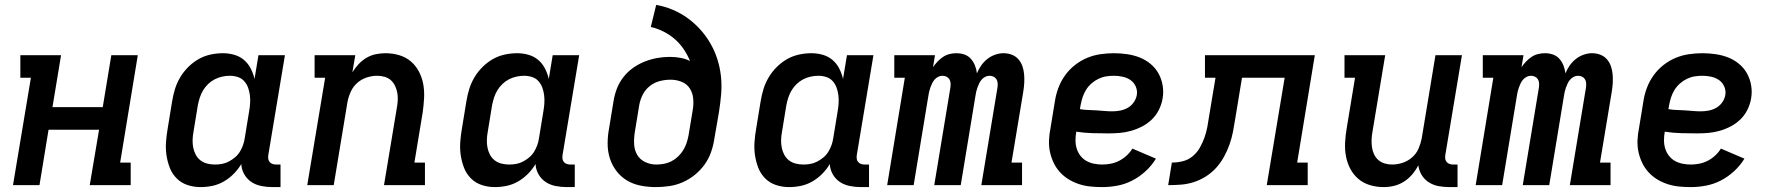

<svg xmlns="http://www.w3.org/2000/svg" viewBox="-20 -755 7240 783"><path d="M33 0 106 -438H63V-530H229L194 -318H399L434 -530H542L470 -92H513V0H346L384 -226H178L141 0Z M798 8Q770 8 744.5 -0.5Q719 -9 700.5 -27.5Q682 -46 672.5 -70.5Q663 -95 659 -121.5Q655 -148 657 -176Q659 -204 664 -232L682 -342Q686 -367 693.5 -391.5Q701 -416 714.5 -439Q728 -462 747.5 -481.5Q767 -501 790 -514Q813 -527 838.5 -532.5Q864 -538 889 -538Q913 -538 935.5 -531.5Q958 -525 975 -510.5Q992 -496 1002.5 -475.5Q1013 -455 1018 -433L1034 -530H1142L1074 -122Q1073 -114 1074 -107Q1075 -100 1079.5 -94.5Q1084 -89 1091 -86.5Q1098 -84 1106 -84H1124V8H1091Q1068 8 1045.5 3.5Q1023 -1 1005 -13Q987 -25 976 -44.5Q965 -64 964 -86Q951 -64 932.5 -45.5Q914 -27 892 -14.5Q870 -2 846 3Q822 8 798 8ZM856 -84Q871 -84 885 -86.5Q899 -89 912.5 -96Q926 -103 938 -113Q950 -123 958 -136Q966 -149 971 -163Q976 -177 978 -191L996 -301Q999 -318 1000 -334.5Q1001 -351 999 -367Q997 -383 991.5 -398Q986 -413 975.5 -424.5Q965 -436 949.5 -441Q934 -446 917 -446Q902 -446 886 -442.5Q870 -439 855.5 -431.5Q841 -424 829 -412.5Q817 -401 808.5 -387Q800 -373 795 -357.5Q790 -342 787 -327L769 -217Q766 -201 765.5 -184.5Q765 -168 768 -153Q771 -138 778 -124.5Q785 -111 797 -101.5Q809 -92 824.5 -88Q840 -84 856 -84Q856 -84 856 -84Q856 -84 856 -84Z M1233 0 1306 -438H1263V-530H1429L1417 -460Q1428 -478 1442.5 -493.5Q1457 -509 1475 -519.5Q1493 -530 1513 -534Q1533 -538 1552 -538Q1581 -538 1608 -530Q1635 -522 1655.5 -504.5Q1676 -487 1688.5 -463Q1701 -439 1706 -412Q1711 -385 1709.5 -356Q1708 -327 1704 -298L1670 -92H1713V0H1546L1598 -313Q1601 -329 1602 -344.5Q1603 -360 1600.5 -375Q1598 -390 1591.5 -404Q1585 -418 1574.5 -427.5Q1564 -437 1549 -441.5Q1534 -446 1518 -446Q1497 -446 1475.5 -439Q1454 -432 1437 -417Q1420 -402 1410.5 -381Q1401 -360 1397 -339L1341 0Z M1998 8Q1970 8 1944.5 -0.5Q1919 -9 1900.5 -27.5Q1882 -46 1872.5 -70.5Q1863 -95 1859 -121.5Q1855 -148 1857 -176Q1859 -204 1864 -232L1882 -342Q1886 -367 1893.5 -391.5Q1901 -416 1914.5 -439Q1928 -462 1947.5 -481.5Q1967 -501 1990 -514Q2013 -527 2038.5 -532.5Q2064 -538 2089 -538Q2113 -538 2135.5 -531.5Q2158 -525 2175 -510.5Q2192 -496 2202.5 -475.5Q2213 -455 2218 -433L2234 -530H2342L2274 -122Q2273 -114 2274 -107Q2275 -100 2279.5 -94.5Q2284 -89 2291 -86.5Q2298 -84 2306 -84H2324V8H2291Q2268 8 2245.5 3.5Q2223 -1 2205 -13Q2187 -25 2176 -44.5Q2165 -64 2164 -86Q2151 -64 2132.5 -45.5Q2114 -27 2092 -14.5Q2070 -2 2046 3Q2022 8 1998 8ZM2056 -84Q2071 -84 2085 -86.5Q2099 -89 2112.5 -96Q2126 -103 2138 -113Q2150 -123 2158 -136Q2166 -149 2171 -163Q2176 -177 2178 -191L2196 -301Q2199 -318 2200 -334.5Q2201 -351 2199 -367Q2197 -383 2191.5 -398Q2186 -413 2175.5 -424.5Q2165 -436 2149.5 -441Q2134 -446 2117 -446Q2102 -446 2086 -442.5Q2070 -439 2055.5 -431.5Q2041 -424 2029 -412.5Q2017 -401 2008.5 -387Q2000 -373 1995 -357.5Q1990 -342 1987 -327L1969 -217Q1966 -201 1965.5 -184.5Q1965 -168 1968 -153Q1971 -138 1978 -124.5Q1985 -111 1997 -101.5Q2009 -92 2024.5 -88Q2040 -84 2056 -84Q2056 -84 2056 -84Q2056 -84 2056 -84Z M2654 8Q2623 8 2592.5 2Q2562 -4 2537 -19Q2512 -34 2494 -57.5Q2476 -81 2467 -109.5Q2458 -138 2458 -169.5Q2458 -201 2464 -232L2482 -342Q2486 -368 2495.5 -393Q2505 -418 2522 -440Q2539 -462 2561.5 -478Q2584 -494 2609.5 -504Q2635 -514 2660.5 -518.5Q2686 -523 2712 -523Q2734 -523 2755.5 -519Q2777 -515 2794 -506Q2784 -531 2768.5 -554Q2753 -577 2732.5 -595Q2712 -613 2686.5 -626Q2661 -639 2634 -645L2656 -735Q2691 -729 2724 -715Q2757 -701 2785 -680.5Q2813 -660 2836 -634.5Q2859 -609 2876.5 -579Q2894 -549 2905 -515Q2916 -481 2920 -445Q2924 -409 2921 -372Q2918 -335 2912 -298L2893 -188Q2889 -161 2879.5 -134Q2870 -107 2853 -83.5Q2836 -60 2813 -41.5Q2790 -23 2763.5 -11.5Q2737 0 2709 4Q2681 8 2654 8ZM2656 -84Q2672 -84 2688 -87Q2704 -90 2718.5 -97.5Q2733 -105 2745.5 -117Q2758 -129 2766.5 -143Q2775 -157 2780 -172Q2785 -187 2788 -203L2805 -306Q2809 -329 2807 -352.5Q2805 -376 2793 -394.5Q2781 -413 2759.5 -421.5Q2738 -430 2715 -430Q2693 -430 2671 -424.5Q2649 -419 2630.5 -404.5Q2612 -390 2601.5 -369.5Q2591 -349 2587 -327L2569 -217Q2565 -193 2566 -168.5Q2567 -144 2578 -124.5Q2589 -105 2610.5 -94.5Q2632 -84 2656 -84Q2656 -84 2656 -84Q2656 -84 2656 -84Z M3198 8Q3170 8 3144.5 -0.5Q3119 -9 3100.5 -27.5Q3082 -46 3072.5 -70.5Q3063 -95 3059 -121.5Q3055 -148 3057 -176Q3059 -204 3064 -232L3082 -342Q3086 -367 3093.5 -391.5Q3101 -416 3114.5 -439Q3128 -462 3147.5 -481.5Q3167 -501 3190 -514Q3213 -527 3238.5 -532.5Q3264 -538 3289 -538Q3313 -538 3335.5 -531.5Q3358 -525 3375 -510.5Q3392 -496 3402.5 -475.5Q3413 -455 3418 -433L3434 -530H3542L3474 -122Q3473 -114 3474 -107Q3475 -100 3479.5 -94.5Q3484 -89 3491 -86.5Q3498 -84 3506 -84H3524V8H3491Q3468 8 3445.5 3.5Q3423 -1 3405 -13Q3387 -25 3376 -44.5Q3365 -64 3364 -86Q3351 -64 3332.5 -45.5Q3314 -27 3292 -14.5Q3270 -2 3246 3Q3222 8 3198 8ZM3256 -84Q3271 -84 3285 -86.5Q3299 -89 3312.5 -96Q3326 -103 3338 -113Q3350 -123 3358 -136Q3366 -149 3371 -163Q3376 -177 3378 -191L3396 -301Q3399 -318 3400 -334.5Q3401 -351 3399 -367Q3397 -383 3391.5 -398Q3386 -413 3375.5 -424.5Q3365 -436 3349.5 -441Q3334 -446 3317 -446Q3302 -446 3286 -442.5Q3270 -439 3255.5 -431.5Q3241 -424 3229 -412.5Q3217 -401 3208.5 -387Q3200 -373 3195 -357.5Q3190 -342 3187 -327L3169 -217Q3166 -201 3165.5 -184.5Q3165 -168 3168 -153Q3171 -138 3178 -124.5Q3185 -111 3197 -101.5Q3209 -92 3224.5 -88Q3240 -84 3256 -84Q3256 -84 3256 -84Q3256 -84 3256 -84Z M3598 0 3670 -438H3627V-530H3793L3785 -481Q3793 -493 3803.5 -504Q3814 -515 3826 -523Q3838 -531 3852 -534.5Q3866 -538 3880 -538Q3880 -538 3880 -538Q3880 -538 3880 -538Q3898 -538 3913.5 -532.5Q3929 -527 3939.5 -515Q3950 -503 3956 -488Q3962 -473 3964 -456Q3971 -473 3981.5 -488Q3992 -503 4006.5 -514.5Q4021 -526 4038.5 -532Q4056 -538 4072 -538Q4090 -538 4106 -532Q4122 -526 4133 -513.5Q4144 -501 4149.5 -485Q4155 -469 4156.5 -452Q4158 -435 4157 -417Q4156 -399 4153 -381L4105 -92H4148V0H3982L4048 -399Q4049 -408 4048.5 -416.5Q4048 -425 4043.5 -432Q4039 -439 4031.5 -442.5Q4024 -446 4015 -446Q4006 -446 3997.5 -441.5Q3989 -437 3983 -430Q3977 -423 3973 -414.5Q3969 -406 3966 -397.5Q3963 -389 3961 -380.5Q3959 -372 3958 -364L3898 0H3790L3856 -399Q3857 -408 3856.5 -416.5Q3856 -425 3851.5 -432Q3847 -439 3839.5 -442.5Q3832 -446 3823 -446Q3814 -446 3805.5 -441.5Q3797 -437 3791 -430Q3785 -423 3781 -414.5Q3777 -406 3774 -397.5Q3771 -389 3769 -380.5Q3767 -372 3766 -364L3706 0Z M4475 8Q4450 8 4426 5.5Q4402 3 4379.5 -4.5Q4357 -12 4337.5 -24Q4318 -36 4302.5 -53Q4287 -70 4277 -91Q4267 -112 4262 -135Q4257 -158 4258 -183Q4259 -208 4264 -232L4282 -342Q4286 -369 4296 -396Q4306 -423 4323 -447Q4340 -471 4363.5 -489.5Q4387 -508 4413.5 -519Q4440 -530 4468 -534Q4496 -538 4523 -538Q4550 -538 4577 -534Q4604 -530 4628 -520.5Q4652 -511 4672 -494.5Q4692 -478 4704.5 -455.5Q4717 -433 4721.5 -406Q4726 -379 4721 -352Q4717 -329 4706 -307Q4695 -285 4677.5 -268Q4660 -251 4638 -239.5Q4616 -228 4593 -221.5Q4570 -215 4547 -213Q4524 -211 4501 -211Q4468 -211 4434.5 -212Q4401 -213 4369 -218V-217Q4366 -200 4366 -182.5Q4366 -165 4371 -149Q4376 -133 4386 -120Q4396 -107 4410 -99Q4424 -91 4441 -87.5Q4458 -84 4475 -84Q4492 -84 4510 -87.5Q4528 -91 4544.5 -99.5Q4561 -108 4575 -121Q4589 -134 4598 -149L4694 -108Q4677 -80 4652 -57Q4627 -34 4598 -19Q4569 -4 4537.5 2Q4506 8 4475 8ZM4516 -301Q4532 -301 4548 -304Q4564 -307 4578.5 -315Q4593 -323 4603 -337Q4613 -351 4616 -367Q4619 -385 4612 -401.5Q4605 -418 4591 -428Q4577 -438 4559 -442Q4541 -446 4523 -446Q4507 -446 4491 -443.5Q4475 -441 4459.5 -433.5Q4444 -426 4431 -414.5Q4418 -403 4409 -388.5Q4400 -374 4395 -358.5Q4390 -343 4387 -327L4384 -310Q4400 -307 4417 -306.5Q4434 -306 4450.5 -305Q4467 -304 4483 -302.5Q4499 -301 4516 -301Z M4744 0 4759 -92Q4781 -92 4803.5 -97.5Q4826 -103 4844 -118Q4862 -133 4873.5 -153.5Q4885 -174 4892.5 -195.5Q4900 -217 4904 -239Q4908 -261 4911 -282L4937 -438H4894V-530H5342L5270 -92H5313V0H5146L5219 -438H5045L5017 -268Q5013 -242 5008 -216.5Q5003 -191 4994 -165.5Q4985 -140 4971.5 -115.5Q4958 -91 4939.5 -70.5Q4921 -50 4897 -35Q4873 -20 4847.5 -12Q4822 -4 4796 -2Q4770 0 4744 0Z M5623 8Q5594 8 5567 0Q5540 -8 5519.5 -25.5Q5499 -43 5486.5 -67Q5474 -91 5469 -118Q5464 -145 5465.5 -174Q5467 -203 5472 -232L5506 -438H5463V-530H5629L5577 -217Q5574 -201 5573.5 -185.5Q5573 -170 5575 -155Q5577 -140 5583.5 -126Q5590 -112 5601 -102.5Q5612 -93 5626.5 -88.5Q5641 -84 5657 -84Q5679 -84 5700 -91Q5721 -98 5738.5 -113Q5756 -128 5765 -149Q5774 -170 5778 -191L5834 -530H5942L5874 -122Q5873 -114 5874 -107Q5875 -100 5879.5 -94.5Q5884 -89 5891 -86.5Q5898 -84 5906 -84H5924V8H5891Q5868 8 5846.5 4Q5825 0 5807 -11.5Q5789 -23 5778 -41Q5767 -59 5764 -81Q5754 -61 5739 -43.5Q5724 -26 5705 -14Q5686 -2 5665 3Q5644 8 5623 8Z M5998 0 6070 -438H6027V-530H6193L6185 -481Q6193 -493 6203.5 -504Q6214 -515 6226 -523Q6238 -531 6252 -534.5Q6266 -538 6280 -538Q6280 -538 6280 -538Q6280 -538 6280 -538Q6298 -538 6313.5 -532.5Q6329 -527 6339.5 -515Q6350 -503 6356 -488Q6362 -473 6364 -456Q6371 -473 6381.5 -488Q6392 -503 6406.5 -514.5Q6421 -526 6438.5 -532Q6456 -538 6472 -538Q6490 -538 6506 -532Q6522 -526 6533 -513.5Q6544 -501 6549.5 -485Q6555 -469 6556.5 -452Q6558 -435 6557 -417Q6556 -399 6553 -381L6505 -92H6548V0H6382L6448 -399Q6449 -408 6448.5 -416.5Q6448 -425 6443.5 -432Q6439 -439 6431.5 -442.5Q6424 -446 6415 -446Q6406 -446 6397.5 -441.5Q6389 -437 6383 -430Q6377 -423 6373 -414.5Q6369 -406 6366 -397.5Q6363 -389 6361 -380.5Q6359 -372 6358 -364L6298 0H6190L6256 -399Q6257 -408 6256.5 -416.5Q6256 -425 6251.5 -432Q6247 -439 6239.5 -442.5Q6232 -446 6223 -446Q6214 -446 6205.5 -441.5Q6197 -437 6191 -430Q6185 -423 6181 -414.5Q6177 -406 6174 -397.5Q6171 -389 6169 -380.5Q6167 -372 6166 -364L6106 0Z M6875 8Q6850 8 6826 5.5Q6802 3 6779.5 -4.5Q6757 -12 6737.5 -24Q6718 -36 6702.5 -53Q6687 -70 6677 -91Q6667 -112 6662 -135Q6657 -158 6658 -183Q6659 -208 6664 -232L6682 -342Q6686 -369 6696 -396Q6706 -423 6723 -447Q6740 -471 6763.5 -489.5Q6787 -508 6813.5 -519Q6840 -530 6868 -534Q6896 -538 6923 -538Q6950 -538 6977 -534Q7004 -530 7028 -520.5Q7052 -511 7072 -494.5Q7092 -478 7104.5 -455.5Q7117 -433 7121.5 -406Q7126 -379 7121 -352Q7117 -329 7106 -307Q7095 -285 7077.5 -268Q7060 -251 7038 -239.5Q7016 -228 6993 -221.5Q6970 -215 6947 -213Q6924 -211 6901 -211Q6868 -211 6834.5 -212Q6801 -213 6769 -218V-217Q6766 -200 6766 -182.5Q6766 -165 6771 -149Q6776 -133 6786 -120Q6796 -107 6810 -99Q6824 -91 6841 -87.5Q6858 -84 6875 -84Q6892 -84 6910 -87.5Q6928 -91 6944.5 -99.5Q6961 -108 6975 -121Q6989 -134 6998 -149L7094 -108Q7077 -80 7052 -57Q7027 -34 6998 -19Q6969 -4 6937.5 2Q6906 8 6875 8ZM6916 -301Q6932 -301 6948 -304Q6964 -307 6978.5 -315Q6993 -323 7003 -337Q7013 -351 7016 -367Q7019 -385 7012 -401.5Q7005 -418 6991 -428Q6977 -438 6959 -442Q6941 -446 6923 -446Q6907 -446 6891 -443.5Q6875 -441 6859.5 -433.5Q6844 -426 6831 -414.5Q6818 -403 6809 -388.5Q6800 -374 6795 -358.5Q6790 -343 6787 -327L6784 -310Q6800 -307 6817 -306.5Q6834 -306 6850.5 -305Q6867 -304 6883 -302.5Q6899 -301 6916 -301Z"/></svg>

Font: Iosevka Curly Slab SmBdEx
Style: Italic
Weight: 600
Width: 7
Italic angle: -9°
Monospace: yes
Designer: Belleve Invis
Foundry: Belleve Invis
Version: Version 11.1.0; ttfautohint (v1.8.3)